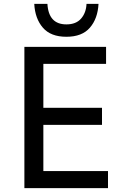

<svg xmlns="http://www.w3.org/2000/svg" viewBox="-20 -972 640 992"><path d="M157 -952H225Q231 -846 323 -846Q373 -846 399 -876Q425 -906 427 -952H489Q485 -876 444.5 -829Q404 -782 323 -782Q242 -782 201.5 -829Q161 -876 157 -952ZM538 0H106V-730H528V-642H204V-415H507V-327H204V-88H538Z"/></svg>

Font: Sora
Style: Regular
Weight: 400
Designer: Jonathan Barnbrook, Julián Moncada
Foundry: Barnbrook Fonts
Version: Version 2.000